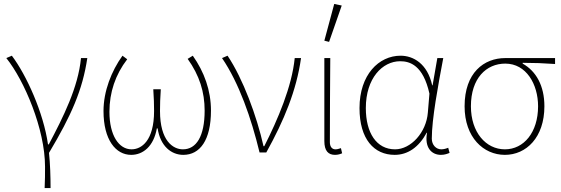

<svg xmlns="http://www.w3.org/2000/svg" viewBox="-20 -772 2842 972"><path d="M206 180H236C236 124 234 56 228 2C342 -189 398 -317 422 -478H390C376 -330 300 -179 227 -41H223C200 -202 114 -392 40 -490L12 -478C103 -365 208 -118 208 72C208 114 208 134 206 180Z M644 12C704 12 758 -31 774 -122H778C792 -31 848 12 908 12C992 12 1048 -62 1048 -212C1048 -314 1014 -408 956 -490L930 -474C990 -390 1016 -306 1016 -212C1016 -82 974 -16 906 -16C856 -16 790 -59 790 -210C790 -240 791 -279 794 -320H756C759 -279 760 -240 760 -210C760 -59 696 -16 646 -16C582 -16 534 -86 534 -206C534 -304 564 -394 624 -472L600 -490C544 -412 504 -310 504 -210C504 -64 566 12 644 12Z M1294 0H1328C1418 -162 1481 -314 1504 -478H1472C1458 -334 1386 -166 1318 -32H1314C1280 -184 1210 -374 1132 -490L1104 -478C1190 -352 1252 -174 1294 0Z M1676 12C1691 12 1703 8 1712 4L1706 -22C1694 -18 1687 -16 1678 -16C1662 -16 1650 -28 1650 -52C1650 -196 1651 -334 1652 -478H1622V-58C1622 -8 1642 12 1676 12ZM1646 -560 1710 -744 1672 -752 1622 -566Z M1978 12C2044 12 2100 -26 2140 -100H2142C2128 -26 2164 12 2212 12C2232 12 2246 6 2256 2L2249 -24C2240 -20 2226 -16 2214 -16C2188 -16 2166 -38 2166 -70C2166 -170 2198 -340 2224 -478H2194L2170 -340H2168C2144 -450 2072 -490 2008 -490C1898 -490 1800 -394 1800 -225C1800 -67 1874 12 1978 12ZM1980 -16C1886 -16 1832 -99 1832 -225C1832 -376 1916 -462 2006 -462C2055 -462 2122 -442 2154 -298L2146 -202C2138 -101 2060 -16 1980 -16Z M2536 12C2644 12 2736 -76 2736 -234C2736 -338 2694 -412 2626 -450V-454C2682 -454 2734 -452 2790 -448V-478H2538C2430 -478 2332 -404 2332 -234C2332 -76 2428 12 2536 12ZM2536 -16C2440 -16 2364 -102 2364 -234C2364 -376 2442 -450 2538 -450C2644 -450 2704 -346 2704 -234C2704 -102 2632 -16 2536 -16Z"/></svg>

Font: Source Sans Pro ExtraLight
Style: Regular
Weight: 200
Designer: Paul D. Hunt
Foundry: Adobe Systems Incorporated
Version: Version 3.006;hotconv 1.0.111;makeotfexe 2.5.65597